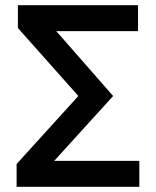

<svg xmlns="http://www.w3.org/2000/svg" viewBox="-20 -720 601 740"><path d="M44 0V-88L282 -350L49 -612V-700H512V-600H197L416 -350L189 -100H517V0Z"/></svg>

Font: Tektur Medium
Style: Regular
Weight: 500
Designer: Adam Jagosz
Foundry: Adam Jagosz
Version: Version 1.005;gftools[0.9.30]